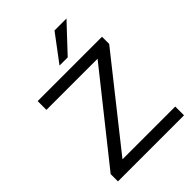

<svg xmlns="http://www.w3.org/2000/svg" viewBox="-264 -1067 1192 1192"><g transform="rotate(-45 332.5 -470.5)"><path d="M54 0V-64L531 -663L535 -628H54V-705H619V-642L143 -42L139 -77H634V0ZM306 -765 438 -941H543L378 -765Z"/></g></svg>

Font: Nunito Sans 10pt SemiExpanded
Style: Regular
Weight: 400
Width: 6
Designer: Vernon Adams
Foundry: Vernon Adams
Version: Version 3.101;gftools[0.9.27]